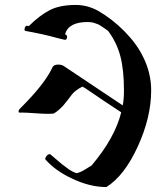

<svg xmlns="http://www.w3.org/2000/svg" viewBox="-20 -755 665 776"><path d="M476 -329Q481 -353 481 -390Q481 -472 466.5 -527.5Q452 -583 417 -630Q416 -631 407.5 -637Q399 -643 396.5 -644.5Q394 -646 386.5 -651Q379 -656 374.5 -657.5Q370 -659 363 -661.5Q356 -664 349 -665Q342 -666 334 -666Q256 -666 243 -616Q252 -614 251 -604Q250 -594 242 -594Q241 -594 209 -602Q160 -616 83 -630Q77 -632 80 -641.5Q83 -651 88 -651L97 -650Q139 -692 180 -713.5Q221 -735 286 -735Q334 -735 377 -711Q434 -678 482.5 -629Q531 -580 557 -528Q591 -461 591 -390Q591 -280 536 -161Q482 -44 410 1Q342 1 270 -34Q205 -64 164 -110Q163 -111 163 -113Q163 -119 169 -125.5Q175 -132 181 -132Q184 -132 186 -129L205 -113Q229 -91 259 -70Q274 -60 289 -55Q307 -59 322 -69L350 -86Q444 -197 470 -301Q448 -315 405 -344Q362 -373 340 -388Q322 -401 313 -405Q282 -389 269 -371Q264 -364 253.5 -350.5Q243 -337 237 -330Q231 -323 220 -313Q209 -303 197 -296Q188 -295 171 -295Q154 -295 120 -297.5Q86 -300 68 -300H59Q55 -300 55 -304Q55 -310 59 -314L91 -347Q166 -426 192 -483Q198 -494 215 -494Q229 -494 238 -488Q318 -435 476 -329Z"/></svg>

Font: Ponomar Unicode TT
Style: Regular
Weight: 400
Designer: Vladislav V. Dorosh, Yuri A.W. Shardt, Nikita Simmons, Aleksandr Andreev
Foundry: Ponomar Project
Version: 1.1